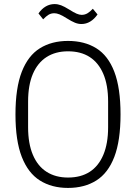

<svg xmlns="http://www.w3.org/2000/svg" viewBox="-20 -911 669 943"><path d="M314 12Q234 12 176 -24.5Q118 -61 87 -140.5Q56 -220 56 -349Q56 -479 87 -558.5Q118 -638 176 -674Q234 -710 314 -710Q395 -710 453 -674Q511 -638 541.5 -558.5Q572 -479 572 -349Q572 -220 541.5 -140.5Q511 -61 453 -24.5Q395 12 314 12ZM314 -39Q377 -39 420.5 -67Q464 -95 487.5 -150.5Q511 -206 511 -286V-412Q511 -493 487.5 -548Q464 -603 420.5 -631Q377 -659 314 -659Q253 -659 209 -631Q165 -603 141.5 -548Q118 -493 118 -412V-286Q118 -206 141.5 -150.5Q165 -95 209 -67Q253 -39 314 -39ZM380 -793Q364 -793 348 -799.5Q332 -806 308 -821Q286 -835 272 -840.5Q258 -846 247 -846Q231 -846 218.5 -838.5Q206 -831 192 -816L169 -845Q185 -868 205 -879.5Q225 -891 248 -891Q264 -891 280 -885Q296 -879 320 -864Q342 -850 356 -844Q370 -838 381 -838Q397 -838 410 -846Q423 -854 436 -868L459 -840Q443 -817 423 -805Q403 -793 380 -793Z"/></svg>

Font: IBM Plex Sans Condensed Light
Style: Regular
Weight: 300
Width: 3
Designer: Mike Abbink, Paul van der Laan, Pieter van Rosmalen
Foundry: Bold Monday
Version: Version 3.201